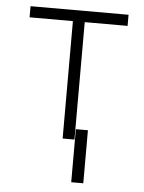

<svg xmlns="http://www.w3.org/2000/svg" viewBox="-52 -572 591 789"><g transform="rotate(5 244.0 -177.0)"><path d="M42 -530.3H446.3V-484.4H269.5V0H220.7V-484.4H42ZM321.3 175.8H271.5V-43H321.3Z"/></g></svg>

Font: Pretendard JP ExtraLight
Style: Regular
Weight: 200
Designer: Base glyphs from Inter by Rasmus Andersson; Hangeul glyphs from Noto Sans CJK(Source Han Sans) by Jang Soo-young and Kan
Foundry: Kil Hyung-jin
Version: Version 1.309